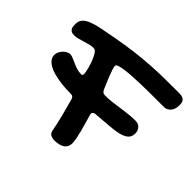

<svg xmlns="http://www.w3.org/2000/svg" viewBox="-140 -631 826 826"><g transform="rotate(45 273.0 -218.0)"><path d="M117.2 -356.9Q107.9 -356.9 95.7 -353.8Q83.5 -350.6 70.3 -346.4Q57.1 -342.3 44.2 -339.1Q31.2 -335.9 21 -335.9Q10.3 -335.9 4.2 -339.6Q-2 -343.3 -4.9 -349.1Q-7.8 -355 -8.3 -361.8Q-8.8 -368.7 -8.8 -375Q-8.8 -393.6 2.2 -405.3Q13.2 -417 33.7 -425Q54.2 -433.1 83.3 -438.7Q112.3 -444.3 148.9 -451.2Q206.5 -461.9 254.2 -467.8Q301.8 -473.6 345 -476.3Q388.2 -479 429.7 -479.5Q471.2 -480 517.1 -480Q530.8 -480 538.6 -476.6Q546.4 -473.1 550 -467.8Q553.7 -462.4 554.4 -455.6Q555.2 -448.7 555.2 -441.9Q555.2 -434.1 553 -425Q550.8 -416 545.7 -408.4Q540.5 -400.9 532 -396Q523.4 -391.1 511.2 -391.1H472.2Q448.7 -391.1 422.4 -390.9Q396 -390.6 370.1 -389.9Q344.2 -389.2 320.6 -387.7Q296.9 -386.2 278.6 -383.5Q260.3 -380.9 249.5 -377Q238.8 -373 238.8 -367.2Q238.8 -361.3 243.2 -347.7Q247.6 -334 253.9 -318.1Q260.3 -302.2 266.8 -286.9Q273.4 -271.5 277.8 -261.2Q281.7 -252.9 286.6 -250Q291.5 -247.1 299.8 -247.1Q319.8 -247.1 340.8 -249.5Q361.8 -252 383.1 -255.1Q404.3 -258.3 425.5 -260.7Q446.8 -263.2 467.8 -263.2Q479.5 -263.2 487.1 -259Q494.6 -254.9 499 -248.8Q503.4 -242.7 505.1 -235.8Q506.8 -229 506.8 -224.1Q506.8 -202.1 493.2 -191.2Q479.5 -180.2 456.1 -174.8Q432.6 -169.4 401.6 -167.5Q370.6 -165.5 335.9 -162.1L324.2 -161.1Q317.9 -160.2 314.5 -156.7Q311 -153.3 311 -147.9Q311 -146.5 311.5 -145.5Q312 -144.5 312 -143.1Q316.4 -127 322.3 -107.2Q328.1 -87.4 333.3 -67.9Q338.4 -48.3 341.8 -30.8Q345.2 -13.2 345.2 -2Q345.2 20.5 328.4 32.2Q311.5 43.9 280.8 43.9Q269.5 43.9 259 38.8Q248.5 33.7 246.1 20Q238.3 -20 228.5 -58.3Q218.8 -96.7 208 -134.8Q203.6 -147.9 190.9 -147.9Q176.3 -147.9 158 -148.9Q139.6 -149.9 120.6 -152.8Q101.6 -155.8 83.7 -160.4Q65.9 -165 52 -172.9Q38.1 -180.7 29.5 -191.4Q21 -202.1 21 -216.8Q21 -226.1 25.4 -235.1Q29.8 -244.1 36.6 -251.2Q43.5 -258.3 51.5 -262.7Q59.6 -267.1 66.9 -267.1Q75.7 -267.1 85.9 -262.7Q96.2 -258.3 107.9 -252.9Q119.6 -247.6 133.1 -243.2Q146.5 -238.8 162.1 -238.8Q169.9 -238.8 169.9 -247.1Q169.9 -254.9 167.2 -267.6Q164.6 -280.3 160.2 -294.2Q155.8 -308.1 150.1 -321.5Q144.5 -335 138.2 -344.2Q134.3 -350.1 130.1 -353.5Q126 -356.9 117.2 -356.9Z"/></g></svg>

Font: Gochi Hand
Style: Regular
Weight: 400
Designer: Juan Pablo del Peral
Foundry: Juan Pablo del Peral
Version: Version 1.001